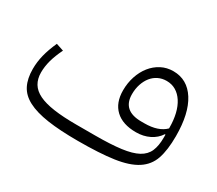

<svg xmlns="http://www.w3.org/2000/svg" viewBox="-106 -765 1122 994"><g transform="rotate(30 454.5 -268.0)"><path d="M434 12Q326 12 252 1Q178 -10 132 -34Q86 -58 66 -97.5Q46 -137 46 -194Q46 -236 56.5 -278Q67 -320 89 -369L134 -354Q112 -309 102 -272Q92 -235 92 -200Q92 -162 108.5 -134.5Q125 -107 160 -90Q195 -73 250.5 -65Q306 -57 384 -57H497Q591 -57 652 -65Q713 -73 748 -92Q783 -111 797 -143.5Q811 -176 811 -225V-243H807Q787 -212 751.5 -194.5Q716 -177 672 -177Q592 -177 549 -217.5Q506 -258 506 -332Q506 -376 519 -415.5Q532 -455 555.5 -484.5Q579 -514 611.5 -531Q644 -548 683 -548Q767 -548 814.5 -473Q862 -398 862 -263Q862 -180 844 -127Q826 -74 778 -43Q730 -12 647 0Q564 12 434 12ZM687 -239Q770 -239 811 -280V-283Q811 -329 802 -366.5Q793 -404 775.5 -431Q758 -458 733.5 -472.5Q709 -487 678 -487Q651 -487 628.5 -476Q606 -465 590 -445Q574 -425 565 -397.5Q556 -370 556 -338Q556 -239 669 -239Z"/></g></svg>

Font: IBM Plex Sans Arabic Light
Style: Regular
Weight: 300
Designer: Mike Abbink, Paul van der Laan, Pieter van Rosmalen, Wael Morcos, Khajak Apelian
Foundry: Bold Monday
Version: Version 1.2